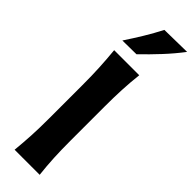

<svg xmlns="http://www.w3.org/2000/svg" viewBox="-353 -1074 1076 1076"><g transform="rotate(45 185.5 -535.5)"><path d="M75.2 0Q81.5 -64 84.7 -123.8Q87.9 -183.6 87.9 -257.8V-524.9Q87.9 -601.1 84.7 -662.4Q81.5 -723.6 75.2 -789.1H273.9Q266.6 -723.6 263.7 -662.4Q260.7 -601.1 260.7 -524.9V-257.8Q260.7 -183.6 263.7 -123.8Q266.6 -64 273.9 0ZM69.3 -859.9Q104 -912.1 135.5 -964.1Q167 -1016.1 193.8 -1068.4L371.1 -1071.3Q330.1 -1017.1 281.2 -964.6Q232.4 -912.1 179.7 -861.3Z"/></g></svg>

Font: Pinar-FD Bold
Style: Regular
Weight: 700
Designer: Amin Abedi
Version: Version 3.000